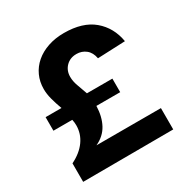

<svg xmlns="http://www.w3.org/2000/svg" viewBox="-166 -866 977 1006"><g transform="rotate(-30 323.0 -363.0)"><path d="M52 0V-112Q109 -140 139 -182Q169 -224 169 -275Q169 -283 168 -292.5Q167 -302 165 -310H51V-392H147Q133 -430 124.5 -462.5Q116 -495 116 -524Q116 -568 133 -605Q150 -642 181.5 -669Q213 -696 257 -711Q301 -726 354 -726Q467 -726 531 -672Q595 -618 610 -529L443 -522Q436 -560 412 -579Q388 -598 356 -598Q317 -598 292.5 -573Q268 -548 268 -510Q268 -483 279 -453.5Q290 -424 301 -392H455V-310H311Q309 -246 284.5 -200.5Q260 -155 208 -131H598V-2Z"/></g></svg>

Font: Geist
Style: Bold
Weight: 400
Designer: Basement.studio, Andrés Briganti, Mateo Zaragoza
Foundry: Basement.studio, Vercel, Andrés Briganti, Guido Ferreyra, Mateo Zaragoza
Version: Version 1.401